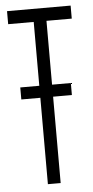

<svg xmlns="http://www.w3.org/2000/svg" viewBox="-52 -732 369 764"><g transform="rotate(-5 133.0 -350.0)"><path d="M32 -345V-393H108V-648H6V-700H260V-648H159V-393H234V-345H159V0H108V-345Z"/></g></svg>

Font: Georama ExtraCondensed Light
Style: Regular
Weight: 300
Width: 2
Designer: Jean-Baptiste Levee
Foundry: Production Type
Version: Version 1.000